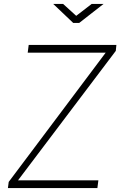

<svg xmlns="http://www.w3.org/2000/svg" viewBox="-20 -950 608 970"><path d="M443 -930 365 -870 299 -930H249L350 -834H380L503 -930ZM20 0H472L477 -39H71L565 -693L568 -723H125L120 -684H514L24 -31Z"/></svg>

Font: United Sans Thin
Style: Italic
Weight: 100
Italic angle: -8°
Designer: Pablo Impallari, Rodrigo Fuenzalida (Modified by Dan O. Williams)
Version: Version 1.000;PS 001.000;hotconv 1.0.88;makeotf.lib2.5.64775